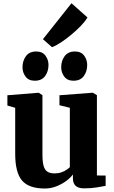

<svg xmlns="http://www.w3.org/2000/svg" viewBox="-20 -1124 685 1156"><path d="M487.5 10Q451 10 435 -5.5Q419 -21 419 -50.5V-73.5Q404 -53 377.2 -33.5Q350.5 -14 317.8 -1.5Q285 11 250.5 11Q153.5 11 112.5 -37.2Q71.5 -85.5 71.5 -198V-475L24.5 -488.5V-550.5L211.5 -565.5H213L235.5 -551V-194.5Q235.5 -151.5 242.2 -126.5Q249 -101.5 264.8 -90.8Q280.5 -80 307.5 -80Q331 -80 349 -86.2Q367 -92.5 380 -101.2Q393 -110 400.5 -117.5V-475L338 -490.5V-550.5L535.5 -565.5H539.5L563.5 -551V-67.5L616 -67V-5Q597.5 -1.5 563.8 4.2Q530 10 487.5 10ZM189 -638Q152.5 -638 134 -662.8Q115.5 -687.5 115.5 -718.5Q115.5 -758 136.2 -786Q157 -814 197.5 -814H198.5Q235 -814 253.5 -789.2Q272 -764.5 272 -733Q272 -694 251.5 -666Q231 -638 190 -638ZM422 -638Q385.5 -638 367 -662.8Q348.5 -687.5 348.5 -718.5Q348.5 -758 369.2 -786Q390 -814 431 -814H432Q468 -814 486.5 -789.2Q505 -764.5 505 -733Q505 -694 484.5 -666Q464 -638 423 -638ZM292.5 -840.5 238.5 -888 410.5 -1104.5 506.5 -1019Q493.5 -996 467.5 -969Q441.5 -942 410 -915.8Q378.5 -889.5 348 -869.2Q317.5 -849 294.5 -840.5Z"/></svg>

Font: Merriweather 24pt Black
Style: Regular
Weight: 900
Designer: Eben Sorkin
Foundry: Eben Sorkin
Version: Version 2.100